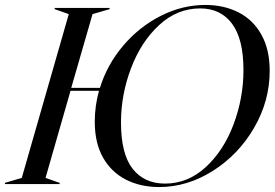

<svg xmlns="http://www.w3.org/2000/svg" viewBox="-73 -744 1110 776"><path d="M310 -252Q310 -315 327 -377H212L111 -25L168 -5V0H-53V-5L15 -25L205 -687L148 -707V-712H370V-707L301 -687L215 -389H331Q360 -483 425 -559.5Q490 -636 577 -680Q664 -724 757 -724Q832 -724 891 -694Q950 -664 983.5 -604Q1017 -544 1017 -458Q1017 -336 954 -227.5Q891 -119 787.5 -53.5Q684 12 570 12Q495 12 436 -18Q377 -48 343.5 -107Q310 -166 310 -252ZM594 -2Q686 -2 758.5 -68.5Q831 -135 871 -241.5Q911 -348 911 -461Q911 -586 865 -648Q819 -710 736 -710Q643 -710 570 -642.5Q497 -575 456.5 -468Q416 -361 416 -249Q416 -122 463 -62Q510 -2 594 -2Z"/></svg>

Font: Nyght Serif Italic
Style: Regular
Weight: 400
Italic angle: -16°
Designer: Maksym Kobuzan
Version: Version 0.410